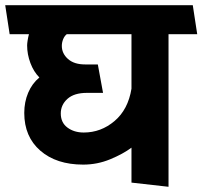

<svg xmlns="http://www.w3.org/2000/svg" viewBox="-31 -700 776 736"><path d="M473 0V-134Q441 -110 391.5 -89.5Q342 -69 288 -69Q185 -69 123.5 -122.5Q62 -176 62 -267Q62 -309 77 -344.5Q92 -380 120 -403Q98 -425 85.5 -458.5Q73 -492 73 -526Q73 -533 75 -545.5Q77 -558 80 -569H6L-11 -680H708L725 -569H615V16ZM202 -265Q202 -230 227.5 -211Q253 -192 290 -192Q356 -192 408 -236Q460 -280 473 -360V-569H225Q216 -562 211 -549.5Q206 -537 206 -524Q206 -495 229.5 -474Q253 -453 295 -453H344L364 -344H302Q253 -344 227.5 -321Q202 -298 202 -265Z"/></svg>

Font: Palanquin Dark
Style: Regular
Weight: 400
Designer: Pria Ravichandran
Version: Version 1.000